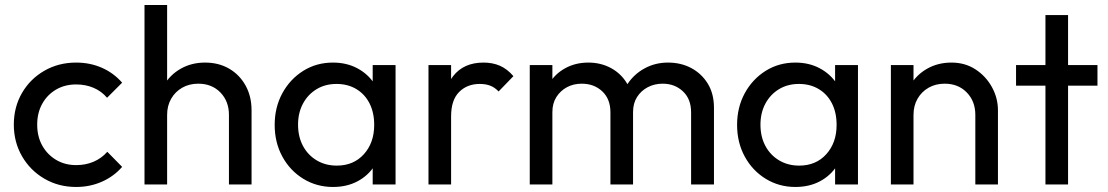

<svg xmlns="http://www.w3.org/2000/svg" viewBox="-20 -734 4409 764"><path d="M283 10Q213 10 156.5 -23Q100 -56 67.5 -112.5Q35 -169 35 -238Q35 -308 67.5 -364Q100 -420 156.5 -452.5Q213 -485 283 -485Q338 -485 385 -464.5Q432 -444 466 -405L406 -345Q384 -371 352.5 -384.5Q321 -398 283 -398Q238 -398 203 -377.5Q168 -357 148 -321Q128 -285 128 -238Q128 -191 148 -155Q168 -119 203 -98Q238 -77 283 -77Q321 -77 352.5 -90.5Q384 -104 407 -130L466 -70Q433 -32 385.5 -11Q338 10 283 10Z M891 0V-277Q891 -331 857 -366Q823 -401 769 -401Q733 -401 705 -385Q677 -369 661 -341Q645 -313 645 -277L608 -298Q608 -352 632 -394Q656 -436 699 -460.5Q742 -485 796 -485Q850 -485 891.5 -461Q933 -437 957 -394Q981 -351 981 -295V0ZM555 0V-714H645V0Z M1305 10Q1240 10 1187 -22.5Q1134 -55 1103.5 -111Q1073 -167 1073 -237Q1073 -307 1103.5 -363Q1134 -419 1186.5 -452Q1239 -485 1305 -485Q1359 -485 1401.5 -462.5Q1444 -440 1470 -400.5Q1496 -361 1499 -309V-166Q1496 -115 1470.5 -75Q1445 -35 1402.5 -12.5Q1360 10 1305 10ZM1320 -75Q1387 -75 1428 -120.5Q1469 -166 1469 -237Q1469 -286 1450.5 -322.5Q1432 -359 1398 -379.5Q1364 -400 1319 -400Q1274 -400 1239.5 -379Q1205 -358 1185.5 -321.5Q1166 -285 1166 -238Q1166 -190 1185.5 -153.5Q1205 -117 1240 -96Q1275 -75 1320 -75ZM1463 0V-128L1480 -244L1463 -359V-475H1554V0Z M1685 0V-475H1775V0ZM1775 -271 1741 -286Q1741 -377 1783 -431Q1825 -485 1904 -485Q1940 -485 1969 -472.5Q1998 -460 2023 -431L1964 -370Q1949 -386 1931 -393Q1913 -400 1889 -400Q1839 -400 1807 -368Q1775 -336 1775 -271Z M2088 0V-475H2178V0ZM2409 0V-287Q2409 -340 2376.5 -370.5Q2344 -401 2295 -401Q2262 -401 2236 -387Q2210 -373 2194 -348Q2178 -323 2178 -288L2141 -306Q2141 -360 2164.5 -400Q2188 -440 2229 -462.5Q2270 -485 2321 -485Q2371 -485 2411.5 -463Q2452 -441 2475.5 -401Q2499 -361 2499 -306V0ZM2730 0V-287Q2730 -340 2697.5 -370.5Q2665 -401 2617 -401Q2584 -401 2557.5 -387Q2531 -373 2515 -348Q2499 -323 2499 -288L2448 -306Q2451 -361 2477.5 -400.5Q2504 -440 2546 -462.5Q2588 -485 2638 -485Q2690 -485 2731 -463Q2772 -441 2796.5 -401Q2821 -361 2821 -305V0Z M3145 10Q3080 10 3027 -22.5Q2974 -55 2943.5 -111Q2913 -167 2913 -237Q2913 -307 2943.5 -363Q2974 -419 3026.5 -452Q3079 -485 3145 -485Q3199 -485 3241.5 -462.5Q3284 -440 3310 -400.5Q3336 -361 3339 -309V-166Q3336 -115 3310.5 -75Q3285 -35 3242.5 -12.5Q3200 10 3145 10ZM3160 -75Q3227 -75 3268 -120.5Q3309 -166 3309 -237Q3309 -286 3290.5 -322.5Q3272 -359 3238 -379.5Q3204 -400 3159 -400Q3114 -400 3079.5 -379Q3045 -358 3025.5 -321.5Q3006 -285 3006 -238Q3006 -190 3025.5 -153.5Q3045 -117 3080 -96Q3115 -75 3160 -75ZM3303 0V-128L3320 -244L3303 -359V-475H3394V0Z M3861 0V-277Q3861 -331 3827 -366Q3793 -401 3739 -401Q3703 -401 3675 -385Q3647 -369 3631 -341Q3615 -313 3615 -277L3578 -298Q3578 -352 3602 -394Q3626 -436 3669 -460.5Q3712 -485 3766 -485Q3820 -485 3861.5 -458Q3903 -431 3927 -387.5Q3951 -344 3951 -295V0ZM3525 0V-475H3615V0Z M4140 0V-674H4230V0ZM4023 -393V-475H4347V-393Z"/></svg>

Font: Outfit Thin
Style: Regular
Weight: 400
Version: Version 1.100;gftools[0.9.27]